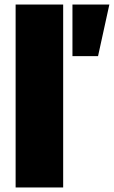

<svg xmlns="http://www.w3.org/2000/svg" viewBox="-20 -828 503 848"><path d="M300 -808H463L413 -580H300ZM49 -808H259V0H49Z"/></svg>

Font: Encode Sans Narrow
Style: Black
Weight: 900
Designer: Pablo Impallari, Andres Torresi
Foundry: Pablo Impallari, Andres Torresi
Version: Version 1.000; ttfautohint (v1.00) -l 8 -r 50 -G 200 -x 14 -